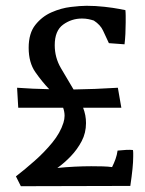

<svg xmlns="http://www.w3.org/2000/svg" viewBox="-20 -643 502 663"><path d="M52 0 35 -34Q66 -58 99.5 -87.5Q133 -117 160.5 -150.5Q188 -184 199 -219Q203 -232 203 -243Q203 -257 198 -271H43L39 -340Q93 -336 150 -335Q125 -361 102 -394Q79 -427 79 -478Q79 -528 102 -557Q125 -586 158 -600.5Q191 -615 224.5 -619Q258 -623 279 -623Q310 -623 341 -619.5Q372 -616 392.5 -612Q413 -608 413 -608Q414 -599 414 -588Q414 -577 414 -565Q414 -546 413 -526Q412 -506 410 -490L356 -494Q345 -517 336 -537Q327 -557 304 -572Q295 -575 285 -577Q275 -579 263 -579Q227 -579 198 -558Q169 -537 169 -487Q169 -444 190.5 -407.5Q212 -371 234 -334Q306 -335 387 -340L399 -271H267Q272 -258 274.5 -245Q277 -232 277 -218Q277 -184 262 -155.5Q247 -127 224.5 -103.5Q202 -80 178 -63Q208 -66 238 -67.5Q268 -69 295 -69Q315 -69 334 -68.5Q353 -68 367 -66Q374 -80 379 -94Q384 -108 386 -123Q405 -125 417 -125.5Q429 -126 439 -125Q440 -120 440 -114.5Q440 -109 440 -103Q440 -84 437.5 -59.5Q435 -35 430 -1Z"/></svg>

Font: Maname
Style: Regular
Weight: 400
Designer: Pathum Egodawatta
Foundry: mooniak
Version: Version 1.000; ttfautohint (v1.8.4.7-5d5b)